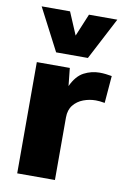

<svg xmlns="http://www.w3.org/2000/svg" viewBox="-88 -844 608 898"><g transform="rotate(10 215.5 -394.5)"><path d="M58.6 0V-528.3H215.3L224.1 -443.8Q247.6 -494.1 282.7 -512.5Q317.9 -530.8 356.9 -530.8Q371.6 -530.8 386.2 -529.1Q400.9 -527.3 415 -524.9L404.3 -395.5Q392.1 -397.9 380.6 -398.9Q369.1 -399.9 361.8 -399.9Q331.5 -399.9 303 -389.2Q274.4 -378.4 256.1 -355.7Q237.8 -333 237.8 -296.9V0ZM139.6 -588.9 35.6 -789.1H170.4L215.8 -682.1L260.3 -789.1H395L290.5 -588.9Z"/></g></svg>

Font: Comme ExtraBold
Style: Regular
Weight: 800
Version: Version 1.000;gftools[0.9.27]